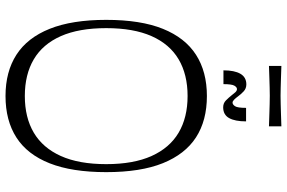

<svg xmlns="http://www.w3.org/2000/svg" viewBox="-192 -833 1040 696"><g transform="rotate(90 328.0 -485.0)"><path d="M328 15Q240 15 178.5 -24.5Q117 -64 84.5 -145Q52 -226 52 -350Q52 -475 84.5 -555.5Q117 -636 178.5 -675.5Q240 -715 328 -715Q417 -715 478 -675.5Q539 -636 571.5 -555.5Q604 -475 604 -350Q604 -226 572 -145Q540 -64 478.5 -24.5Q417 15 328 15ZM328 -55Q406 -55 461 -87.5Q516 -120 545.5 -185.5Q575 -251 575 -350Q575 -449 545.5 -514.5Q516 -580 461 -612.5Q406 -645 328 -645Q250 -645 195 -612.5Q140 -580 111 -514.5Q82 -449 82 -350Q82 -251 111 -185.5Q140 -120 195 -87.5Q250 -55 328 -55ZM369 -774Q354 -774 344 -784Q334 -794 326 -804Q320 -812 314.5 -818Q309 -824 303 -824Q296 -824 290.5 -814.5Q285 -805 285 -775H235Q235 -815 247.5 -836.5Q260 -858 286 -858Q301 -858 311.5 -848Q322 -838 330 -827Q335 -820 341 -814Q347 -808 352 -808Q359 -808 365 -817Q371 -826 371 -857H420Q420 -817 408 -795.5Q396 -774 369 -774ZM219 -940V-985Q245 -984 263.5 -983.5Q282 -983 297.5 -982.5Q313 -982 327 -982Q343 -982 358 -982.5Q373 -983 392 -983.5Q411 -984 438 -985V-940Q411 -941 392 -941.5Q373 -942 357.5 -942.5Q342 -943 327 -943Q312 -943 297 -942.5Q282 -942 263.5 -941.5Q245 -941 219 -940Z"/></g></svg>

Font: Ojuju
Style: Regular
Weight: 400
Designer: Chisaokwu Joboson, Mirko Velimirovic
Foundry: Udi Foundry
Version: Version 1.000